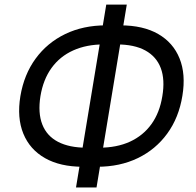

<svg xmlns="http://www.w3.org/2000/svg" viewBox="-20 -787 862 846"><path d="M345.2 -52.2Q245.1 -52.2 178.2 -90.3Q111.3 -128.4 82.8 -198.2Q54.2 -268.1 69.8 -363.3Q85.9 -459 137 -528.8Q188 -598.6 267.3 -637Q346.7 -675.3 446.8 -675.3H510.3Q610.8 -675.3 677 -637.2Q743.2 -599.1 771.2 -529.5Q799.3 -460 783.7 -365.2Q768.1 -268.6 717 -198.5Q666 -128.4 587.2 -90.3Q508.3 -52.2 408.7 -52.2ZM361.3 -136.2H417Q494.6 -136.2 552.7 -162.8Q610.8 -189.5 647.2 -240Q683.6 -290.5 695.3 -363.3Q707.5 -436 688.5 -486.8Q669.4 -537.6 620.6 -564.5Q571.8 -591.3 493.7 -591.3H438Q361.3 -591.3 302.7 -564.9Q244.1 -538.6 207.3 -487.8Q170.4 -437 158.2 -363.3Q146.5 -289.6 166.3 -238.8Q186 -188 235.6 -162.1Q285.2 -136.2 361.3 -136.2ZM314.9 39.1 448.2 -766.6H538.6L405.3 39.1Z"/></svg>

Font: Inter 20pt
Style: Italic
Weight: 400
Italic angle: -9.3988°
Version: Version 4.001;git-66647c0bb